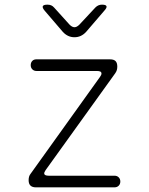

<svg xmlns="http://www.w3.org/2000/svg" viewBox="-20 -805 640 825"><path d="M134 0Q119 0 111 -7.5Q103 -15 103 -31Q103 -39 105 -46Q107 -53 112 -59L410 -475Q413 -479 414.5 -482.5Q416 -486 416 -489Q416 -495 411 -497.5Q406 -500 397 -500H137Q126 -500 119 -507Q112 -514 112 -525Q112 -536 118.5 -543Q125 -550 136 -550H453Q469 -550 476.5 -542.5Q484 -535 484 -519Q484 -511 482 -504Q480 -497 475 -490L176 -74Q173 -69 171.5 -66Q170 -63 170 -60Q170 -55 175 -52.5Q180 -50 189 -50H472Q483 -50 490 -43Q497 -36 497 -25Q497 -14 490 -7Q483 0 472 0ZM184 -785Q193 -785 200 -782Q207 -779 213 -772L279 -699Q290 -688 300 -688Q310 -688 321 -699L390 -773Q396 -779 403 -782Q410 -785 418 -785Q435 -785 437.5 -778.5Q440 -772 429 -760L350 -668Q340 -657 327.5 -651Q315 -645 300 -645Q285 -645 272.5 -651Q260 -657 250 -668L172 -759Q161 -772 164 -778.5Q167 -785 184 -785Z"/></svg>

Font: Maple Mono NL Thin
Style: Regular
Weight: 250
Monospace: yes
Designer: subframe7536
Version: Version 7.000